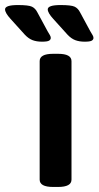

<svg xmlns="http://www.w3.org/2000/svg" viewBox="-87 -738 390 760"><path d="M79 -573Q58 -573 42 -579Q26 -585 11 -601L-45 -663Q-67 -687 -67 -701Q-67 -718 -16 -718Q26 -718 39.5 -711.5Q53 -705 61 -689L101 -615Q107 -605 110.5 -599Q114 -593 114 -588Q114 -581 107 -577Q100 -573 79 -573ZM248 -573Q227 -573 211 -579Q195 -585 180 -601L124 -663Q102 -687 102 -701Q102 -718 153 -718Q195 -718 208.5 -711.5Q222 -705 230 -689L270 -615Q276 -605 279.5 -599Q283 -593 283 -588Q283 -581 276 -577Q269 -573 248 -573ZM123 2Q70 2 70 -27V-496Q70 -525 123 -525H143Q196 -525 196 -496V-27Q196 2 143 2Z"/></svg>

Font: Asap SemiBold
Style: Regular
Weight: 600
Designer: Pablo Cosgaya
Foundry: Omnibus-Type
Version: Version 3.001; ttfautohint (v1.8.3)